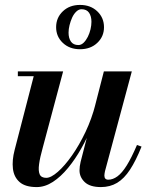

<svg xmlns="http://www.w3.org/2000/svg" viewBox="-20 -750 621 780"><path d="M129 10Q83 10 59.8 -10.2Q36.5 -30.5 32.5 -64.8Q28.5 -99 39.5 -141L117 -440.5H52.5V-460H236.5L153.5 -149.5Q142.5 -110.5 138.8 -83.2Q135 -56 141.2 -41.8Q147.5 -27.5 168 -27.5Q187 -27.5 215 -52Q243 -76.5 272.5 -118.5Q302 -160.5 327.5 -214.2Q353 -268 368 -327H383Q372.5 -284 353.8 -237.5Q335 -191 310.2 -147Q285.5 -103 256.2 -67.5Q227 -32 194.8 -11Q162.5 10 129 10ZM390 10Q345.5 10 324.2 -10.2Q303 -30.5 303 -58Q303 -65 304.2 -74.8Q305.5 -84.5 307.5 -92.5L402 -460H515.5L406.5 -54.5Q405.5 -50 404.8 -45.2Q404 -40.5 404 -37Q404 -20 420 -20Q438.5 -20 457 -33.5Q475.5 -47 494.8 -77.8Q514 -108.5 536.5 -161L555 -154.5Q532 -97 508.2 -60.8Q484.5 -24.5 455.8 -7.2Q427 10 390 10ZM305 -550Q262.5 -550 235.2 -575.8Q208 -601.5 208 -639.5Q208 -678 235.2 -704Q262.5 -730 305 -730Q348 -730 375.2 -704Q402.5 -678 402.5 -639.5Q402.5 -601.5 375.2 -575.8Q348 -550 305 -550ZM298.5 -567Q310 -567 319.8 -576.5Q329.5 -586 336.8 -600.5Q344 -615 347.8 -631.2Q351.5 -647.5 351.5 -661.5Q351.5 -684 341.8 -698.2Q332 -712.5 311 -712.5Q300 -712.5 290 -703Q280 -693.5 273.2 -678.8Q266.5 -664 262.5 -647.8Q258.5 -631.5 258.5 -617.5Q258.5 -595 268.2 -581Q278 -567 298.5 -567Z"/></svg>

Font: Bodoni Moda 11pt SemiBold
Style: Italic
Weight: 600
Italic angle: -13°
Designer: Owen Earl
Foundry: indestructible type
Version: Version 2.004